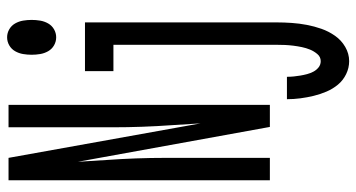

<svg xmlns="http://www.w3.org/2000/svg" viewBox="-251 -528 1002 540"><g transform="rotate(-90 250.0 -258.0)"><path d="M13 0V-735H76L173 -195L168 -275Q165 -317 163.5 -358.5Q162 -400 162 -441V-735H225V0H163L65 -540L70 -460Q73 -418 74.5 -376.5Q76 -335 76 -294V0ZM415 -601Q403 -601 392.5 -607Q382 -613 376 -623.5Q370 -634 368 -646Q366 -658 366 -670Q366 -682 368 -694Q370 -706 376 -716.5Q382 -727 392.5 -733Q403 -739 415 -739Q427 -739 437.5 -733Q448 -727 454 -716.5Q460 -706 462 -694Q464 -682 464 -670Q464 -658 462 -646Q460 -634 454 -623.5Q448 -613 437.5 -607Q427 -601 415 -601ZM348 223Q329 223 311.5 214.5Q294 206 282 191.5Q270 177 262.5 159.5Q255 142 250.5 123.5Q246 105 243.5 86Q241 67 241 48H304Q304 58 305 67.5Q306 77 307.5 86Q309 95 311.5 104.5Q314 114 318.5 122.5Q323 131 330.5 137Q338 143 348 143Q360 143 368 133.5Q376 124 380.5 113Q385 102 387.5 90Q390 78 391.5 66Q393 54 393.5 42.5Q394 31 394 19V-440H320V-520H457V19Q457 40 455.5 61.5Q454 83 450 104Q446 125 439 145Q432 165 419.5 183Q407 201 388 212Q369 223 348 223Z"/></g></svg>

Font: Iosevka Term Medium
Style: Regular
Weight: 500
Monospace: yes
Designer: Belleve Invis
Foundry: Belleve Invis
Version: Version 26.3.1